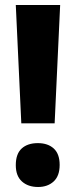

<svg xmlns="http://www.w3.org/2000/svg" viewBox="-20 -734 311 766"><path d="M198 -242H65L43 -714H220ZM43 -75Q43 -120 66.5 -141.5Q90 -163 131 -163Q171 -163 194.5 -141.5Q218 -120 218 -76Q218 -32 194 -10Q170 12 132 12Q92 12 67.5 -10Q43 -32 43 -75Z"/></svg>

Font: Noto Sans Display Condensed ExtraBold
Style: Regular
Weight: 800
Width: 3
Designer: Monotype Design Team
Foundry: Monotype Imaging Inc.
Version: Version 2.003